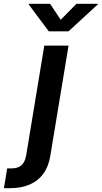

<svg xmlns="http://www.w3.org/2000/svg" viewBox="-122 -777 531 1001"><path d="M108.9 -539.1H235.4L140.1 36.6Q130.9 92.3 103.3 129.6Q75.7 167 31.7 185.5Q-12.2 204.1 -70.3 204.1H-101.6L-84.5 101.1H-63.5Q-27.8 101.1 -9.5 84Q8.8 66.9 14.6 32.2ZM139.2 -757.3 194.3 -673.8 276.9 -757.3H389.2L388.2 -754.4L235.4 -613.8H132.3L27.3 -754.4L27.8 -757.3Z"/></svg>

Font: Inter 18pt SemiBold
Style: Italic
Weight: 600
Italic angle: -9.3988°
Designer: Rasmus Andersson
Foundry: rsms
Version: Version 4.001;git-66647c0bb